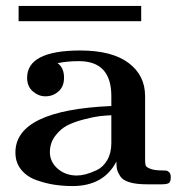

<svg xmlns="http://www.w3.org/2000/svg" viewBox="-20 -624 599 650"><path d="M32.2 -107.9Q32.2 -251 356.9 -265.1V-298.8Q356.9 -417 247.1 -417Q208 -417 174.8 -410.2Q196.8 -395 196.8 -360.8Q196.8 -331.1 178 -314.5Q159.2 -297.9 133.8 -297.9Q110.8 -297.9 91.3 -314.5Q71.8 -331.1 71.8 -360.8Q71.8 -452.6 251 -453.1Q358.9 -453.1 415 -411.1Q471.2 -369.1 471.2 -298.8V-84Q471.2 -69.8 473.1 -64Q475.1 -58.1 489 -52.5Q502.9 -46.9 532.2 -46.9Q541 -46.9 544.9 -45.9Q548.8 -44.9 553.5 -40Q558.1 -35.2 558.1 -23.9Q558.1 -7.8 551 -3.9Q543.9 0 525.9 0H478Q440.9 0 418 -7.1Q395 -14.2 386.5 -28.1Q377.9 -42 376 -51.5Q374 -61 374 -77.1Q331.1 5.9 225.1 5.9Q195.3 5.9 165 1.5Q134.8 -2.9 102.8 -14.4Q70.8 -25.9 51.5 -49.8Q32.2 -73.7 32.2 -107.9ZM43 -552.2V-604H458V-552.2ZM148.9 -108.9Q148.9 -75.7 175.5 -52.7Q202.1 -29.8 240.2 -29.8Q253.4 -29.8 269.8 -33.9Q286.1 -38.1 307.6 -48.1Q329.1 -58.1 343 -82Q356.9 -106 356.9 -139.2V-233.9Q335 -232.9 315.4 -230.5Q295.9 -228 262.9 -219.5Q230 -210.9 207 -199Q184.1 -187 166.5 -163.3Q148.9 -139.6 148.9 -108.9Z"/></svg>

Font: CMU Serif
Style: Bold
Weight: 700
Version: Version 0.7.0